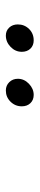

<svg xmlns="http://www.w3.org/2000/svg" viewBox="234 -960 133 640"><g transform="rotate(-90 300.0 -640.5)"><path d="M303.2 -594.2Q286.1 -594.2 275.6 -605.2Q265.1 -616.2 265.1 -633.8Q265.1 -655.8 280.5 -671.4Q295.9 -687 317.9 -687Q334.5 -687 345.7 -675.5Q356.9 -664.1 356.9 -647Q356.9 -626 340.3 -610.1Q323.7 -594.2 303.2 -594.2ZM484.9 -594.2Q467.8 -594.2 457.3 -605.2Q446.8 -616.2 446.8 -633.8Q446.8 -655.3 463.1 -671.1Q479.5 -687 501 -687Q517.1 -687 527.6 -675.8Q538.1 -664.6 538.1 -647Q538.1 -625 522.9 -609.6Q507.8 -594.2 484.9 -594.2Z"/></g></svg>

Font: Office Code Pro D Light Italic
Style: Regular
Weight: 300
Italic angle: -9°
Designer: Nathan Rutzky & Paul D. Hunt
Foundry: Adobe Systems Incorporated
Version: Version 1.004;PS 001.004;hotconv 1.0.70;makeotf.lib2.5.58329